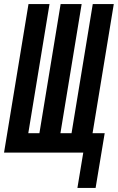

<svg xmlns="http://www.w3.org/2000/svg" viewBox="-37 -755 583 950"><path d="M346 175 375 0H-17L104 -735H208L103 -96H158L263 -735H367L262 -96H317L422 -735H526L421 -96H481L436 175Z"/></svg>

Font: Iosevka Curly
Style: Bold Italic
Weight: 700
Italic angle: -9°
Monospace: yes
Designer: Belleve Invis
Foundry: Belleve Invis
Version: Version 22.1.2; ttfautohint (v1.8.4)